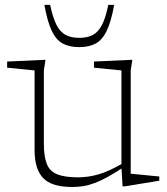

<svg xmlns="http://www.w3.org/2000/svg" viewBox="-20 -736 666 766"><path d="M155 -163.5Q155 -111 166.8 -81.8Q178.5 -52.5 208.5 -40.5Q238.5 -28.5 291.5 -28.5Q332 -28.5 373.5 -40.5Q415 -52.5 470.5 -85L473 -69Q437 -45 409 -29.8Q381 -14.5 357.8 -5.8Q334.5 3 313 6.5Q291.5 10 268 10Q186 10 152 -25.8Q118 -61.5 118 -137V-455L8.5 -466V-490.5L161.5 -497.5L155 -455ZM469 7.5 464.5 -69V-455L355 -466V-490.5L508 -497.5L501.5 -455V-43Q506 -42.5 521 -41Q536 -39.5 555 -37.8Q574 -36 590.8 -34.2Q607.5 -32.5 615.5 -32V-15L478 7.5ZM296 -585Q328.5 -585 350.2 -596.5Q372 -608 386.8 -636.5Q401.5 -665 412 -716.5H435.5Q423.5 -650 406 -613.5Q388.5 -577 362 -562.5Q335.5 -548 296 -548Q256.5 -548 230 -562.5Q203.5 -577 186.2 -613.5Q169 -650 157 -716.5H180Q191 -665 205.5 -636.5Q220 -608 242 -596.5Q264 -585 296 -585Z"/></svg>

Font: Newsreader 9pt ExtraLight
Style: Regular
Weight: 250
Designer: Hugues Gentile
Foundry: Production Type
Version: Version 1.003